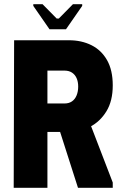

<svg xmlns="http://www.w3.org/2000/svg" viewBox="-20 -891 575 911"><path d="M47 -700H205V0H45ZM307 -700Q367 -700 414 -676.5Q461 -653 488 -605.5Q515 -558 515 -486Q515 -412 485 -363Q455 -314 407.5 -289.5Q360 -265 307 -265H124V-700ZM205 -400H286Q307 -400 321.5 -410Q336 -420 343.5 -438.5Q351 -457 351 -480Q351 -503 343.5 -520Q336 -537 321.5 -546.5Q307 -556 286 -556H205ZM238 -350H390L515 -25V0H350ZM215 -752 138 -863V-871H182L249 -803H259L326 -871H370V-863L293 -752Z"/></svg>

Font: Phudu
Style: Bold
Weight: 700
Version: Version 1.005;gftools[0.9.23]